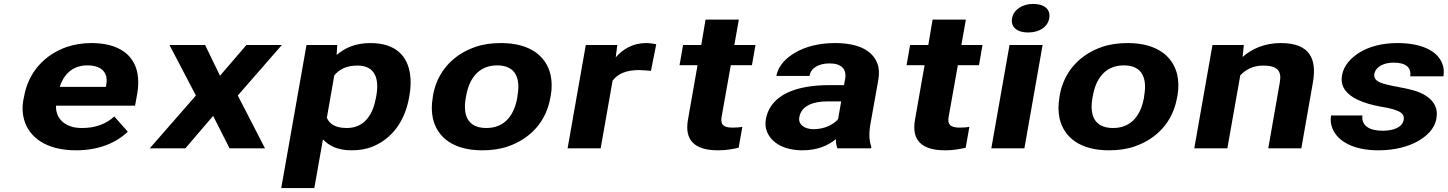

<svg xmlns="http://www.w3.org/2000/svg" viewBox="-20 -758 7397 981"><path d="M633 -85 564 -163C525 -127 471 -104 401 -104C379 -104 359 -106 342 -112C294 -128 264 -165 266 -218H670L681 -278C688 -317 688 -353 682 -385C664 -476 589 -538 447 -538C401 -538 360 -531 321 -518C209 -479 125 -390 103 -265L99 -246C93 -211 94 -178 103 -147C129 -55 217 10 369 10C486 10 574 -29 633 -85ZM523 -326 521 -314H285C304 -373 347 -424 426 -424C499 -424 534 -387 523 -326Z M1104 -371 1028 -528H846L981 -270L745 0H927L1069 -166L1153 0H1334L1195 -270L1420 -528H1239Z M1700 -477 1703 -528H1546L1417 203H1586L1630 -46C1660 -14 1704 10 1776 10C1816 10 1853 4 1886 -10C1985 -51 2049 -141 2070 -259L2072 -270C2079 -310 2080 -347 2075 -380C2062 -469 2005 -538 1872 -538C1795 -538 1742 -513 1700 -477ZM1752 -104C1694 -104 1664 -124 1650 -156L1688 -373C1714 -404 1750 -423 1807 -423C1901 -423 1917 -349 1903 -270L1901 -259C1887 -180 1847 -104 1752 -104Z M2192 -269 2191 -259C2184 -220 2185 -185 2192 -152C2214 -58 2294 10 2444 10C2492 10 2536 4 2576 -10C2688 -49 2770 -134 2792 -259L2794 -269C2801 -308 2800 -343 2793 -376C2771 -470 2690 -538 2540 -538C2492 -538 2448 -532 2408 -518C2296 -479 2214 -394 2192 -269ZM2624 -269 2623 -259C2608 -176 2564 -104 2465 -104C2365 -104 2345 -175 2360 -259L2362 -269C2376 -351 2422 -424 2520 -424C2619 -424 2639 -352 2624 -269Z M3281 -538C3211 -538 3161 -505 3126 -465L3134 -528H2973L2880 0H3049L3110 -346C3138 -382 3180 -400 3246 -400C3265 -400 3289 -397 3306 -396L3333 -532C3321 -535 3297 -538 3281 -538Z M3649 10C3690 10 3722 4 3754 -3L3773 -110C3758 -107 3741 -106 3722 -106C3676 -106 3660 -122 3667 -161L3714 -425H3822L3840 -528H3732L3755 -658H3585L3563 -528H3470L3452 -425H3544L3495 -146C3477 -43 3527 10 3649 10Z M4428 -128 4468 -352C4473 -383 4472 -410 4463 -433C4438 -501 4364 -538 4246 -538C4163 -538 4093 -519 4041 -488C3997 -462 3956 -423 3947 -370H4116C4123 -412 4165 -434 4218 -434C4281 -434 4307 -404 4298 -353L4292 -323H4217C4057 -323 3916 -279 3893 -148C3889 -125 3891 -104 3899 -85C3921 -30 3983 10 4081 10C4155 10 4211 -14 4251 -47C4251 -28 4253 -13 4259 0H4431L4432 -8C4420 -41 4419 -79 4428 -128ZM4064 -159C4074 -218 4135 -240 4208 -240H4278L4262 -149C4237 -120 4191 -98 4137 -98C4090 -98 4057 -122 4064 -159Z M4809 10C4850 10 4882 4 4914 -3L4933 -110C4918 -107 4901 -106 4882 -106C4836 -106 4820 -122 4827 -161L4874 -425H4982L5000 -528H4892L4915 -658H4745L4723 -528H4630L4612 -425H4704L4655 -146C4637 -43 4687 10 4809 10Z M5214 0 5307 -528H5138L5045 0ZM5233 -592C5289 -592 5333 -619 5341 -665C5349 -711 5315 -738 5259 -738C5204 -738 5159 -709 5151 -665C5143 -619 5177 -592 5233 -592Z M5394 -269 5393 -259C5386 -220 5387 -185 5394 -152C5416 -58 5496 10 5646 10C5694 10 5738 4 5778 -10C5890 -49 5972 -134 5994 -259L5996 -269C6003 -308 6002 -343 5995 -376C5973 -470 5892 -538 5742 -538C5694 -538 5650 -532 5610 -518C5498 -479 5416 -394 5394 -269ZM5826 -269 5825 -259C5810 -176 5766 -104 5667 -104C5567 -104 5547 -175 5562 -259L5564 -269C5578 -351 5624 -424 5722 -424C5821 -424 5841 -352 5826 -269Z M6434 -423C6505 -423 6530 -397 6519 -337L6460 0H6629L6688 -336C6710 -460 6670 -538 6524 -538C6441 -538 6375 -508 6329 -467L6335 -528H6175L6082 0H6251L6317 -373C6343 -401 6381 -423 6434 -423Z M7044 -90C6978 -90 6935 -115 6941 -168H6781C6777 -147 6779 -125 6787 -104C6814 -34 6898 10 7023 10C7104 10 7174 -8 7225 -37C7269 -62 7310 -99 7319 -152C7324 -178 7321 -201 7312 -219C7293 -257 7253 -282 7200 -297C7159 -309 7095 -317 7054 -329C7025 -337 6997 -349 7002 -380C7009 -418 7051 -438 7101 -438C7161 -438 7193 -414 7185 -368H7355C7359 -393 7357 -415 7348 -436C7320 -502 7238 -538 7119 -538C7040 -538 6973 -519 6925 -489C6884 -463 6846 -425 6837 -374C6833 -351 6835 -331 6843 -314C6871 -257 6949 -229 7035 -213C7061 -209 7081 -205 7097 -200C7128 -190 7158 -180 7152 -146C7145 -106 7098 -90 7044 -90Z"/></svg>

Font: Asimov
Style: XWidIt
Weight: 500
Designer: Google
Version: Version 2.000980; 2014